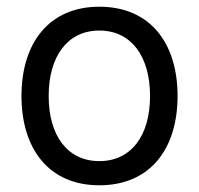

<svg xmlns="http://www.w3.org/2000/svg" viewBox="-20 -542 592 572"><path d="M276 10C427 10 509 -98 509 -256C509 -414 427 -522 276 -522C126 -522 44 -414 44 -256C44 -98 126 10 276 10ZM276 -62C181 -62 125 -138 125 -256C125 -374 181 -451 276 -451C371 -451 427 -374 427 -256C427 -138 371 -62 276 -62Z"/></svg>

Font: Noto Sans Thai Looped SemiCondensed
Style: Regular
Weight: 400
Width: 4
Designer: Sasikarn Vongin, Ben Mitchell
Foundry: The Fontpad Ltd
Version: Version 1.001